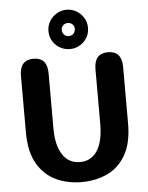

<svg xmlns="http://www.w3.org/2000/svg" viewBox="-58 -893 735 951"><g transform="rotate(-5 309.5 -417.5)"><path d="M310 10.5Q240 10.5 182.2 -16.5Q124.5 -43.5 90 -103Q55.5 -162.5 55.5 -259.5V-540Q55.5 -619 124.5 -619Q193 -619 193 -540V-267Q193 -182 223.8 -135.5Q254.5 -89 310 -89Q366 -89 396 -135.5Q426 -182 426 -267V-540Q426 -619 494.5 -619Q563.5 -619 563.5 -540V-259.5Q563.5 -162.5 529.5 -103Q495.5 -43.5 438 -16.5Q380.5 10.5 310 10.5ZM309.5 -651Q269 -651 239.8 -679Q210.5 -707 210.5 -749Q210.5 -776 224 -798Q237.5 -820 260 -833.2Q282.5 -846.5 309.5 -846.5Q335.5 -846.5 357.8 -833.2Q380 -820 393.5 -798Q407 -776 407 -749.5Q407 -707 378 -679Q349 -651 309.5 -651ZM309.5 -715.5Q323 -715.5 332.2 -725Q341.5 -734.5 341.5 -749.5Q341.5 -762.5 332.2 -771.5Q323 -780.5 309.5 -780.5Q295 -780.5 285.8 -771.5Q276.5 -762.5 276.5 -749.5Q276.5 -734.5 285.8 -725Q295 -715.5 309.5 -715.5Z"/></g></svg>

Font: Sono Monospace SemiBold
Style: Regular
Weight: 600
Designer: Tyler Finck
Foundry: Tyler Finck
Version: Version 2.112